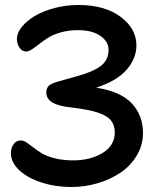

<svg xmlns="http://www.w3.org/2000/svg" viewBox="-20 -769 640 771"><path d="M267.1 -18.1Q202.1 -18.1 146 -36.4Q89.8 -54.7 56.9 -85.9Q23.9 -117.2 23.9 -153.8Q23.9 -175.3 34.7 -190.2Q45.4 -205.1 64 -205.1Q74.7 -205.1 86.9 -196.8Q99.1 -188.5 114 -176.8Q128.9 -165 148.2 -153.3Q167.5 -141.6 200 -133.3Q232.4 -125 272.9 -125Q344.7 -125 393.1 -155.5Q441.4 -186 440.9 -237.8Q440.4 -267.6 425 -286.1Q409.7 -304.7 373 -316.9Q336.4 -329.1 270 -336.9Q216.8 -342.3 191.4 -356.9Q166 -371.6 166 -397.9Q166 -421.9 187 -432.1Q195.3 -436 208.3 -440.2Q221.2 -444.3 245.4 -450.7Q269.5 -457 282.2 -460.9Q352.1 -479.5 384 -503.7Q416 -527.8 416 -567.9Q416 -602.5 382.8 -625.2Q349.6 -647.9 293 -647.9Q256.3 -647.9 225.1 -639.2Q193.8 -630.4 173.6 -617.7Q153.3 -605 137.5 -592.3Q121.6 -579.6 108.2 -570.8Q94.7 -562 85 -562Q69.3 -562 58.6 -577.1Q47.9 -592.3 47.9 -612.8Q47.9 -636.7 67.6 -661.1Q87.4 -685.5 120.1 -705.1Q152.8 -724.6 199.2 -736.8Q245.6 -749 294.9 -749Q399.9 -749 463.9 -701.7Q527.8 -654.3 527.8 -586.9Q527.8 -534.2 488.5 -489Q449.2 -443.8 366.2 -417Q465.3 -401.4 509.8 -353.3Q554.2 -305.2 554.2 -234.9Q554.2 -186.5 529.5 -145Q504.9 -103.5 464.6 -76.2Q424.3 -48.8 372.8 -33.4Q321.3 -18.1 267.1 -18.1Z"/></svg>

Font: Shantell Sans Bouncy
Style: Regular
Weight: 500
Designer: Stephen Nixon, Anya Danilova, Shantell Martin
Foundry: Arrow Type
Version: Version 1.006;[9816181b4]